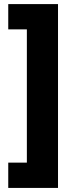

<svg xmlns="http://www.w3.org/2000/svg" viewBox="-20 -754 354 942"><path d="M20.5 43.9H111.8V-609.9H20.5V-733.9H264.6V168H20.5Z"/></svg>

Font: Open Sans SemiCondensed ExtraBold
Style: Regular
Weight: 800
Width: 4
Designer: Monotype Design Team
Foundry: Monotype Imaging Inc.
Version: Version 3.000